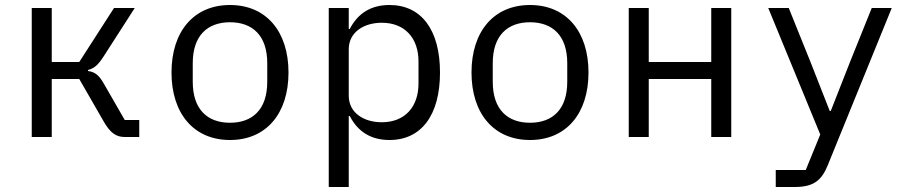

<svg xmlns="http://www.w3.org/2000/svg" viewBox="-20 -548 3640 768"><path d="M107 0H187V-232H297L396 -60C421 -17 444 0 479 0H537V-68H479L395 -214C375 -249 359 -260 332 -264V-268C356 -275 370 -285 393 -320L519 -516H436L297 -300H187V-516H107Z M900 12C1045 12 1134 -94 1134 -258C1134 -422 1045 -528 900 -528C755 -528 666 -422 666 -258C666 -94 755 12 900 12ZM900 -57C811 -57 751 -109 751 -221V-295C751 -407 811 -459 900 -459C989 -459 1049 -407 1049 -295V-221C1049 -109 989 -57 900 -57Z M1295 200H1375V-84H1379C1412 -20 1465 12 1538 12C1665 12 1740 -87 1740 -258C1740 -429 1665 -528 1538 -528C1465 -528 1412 -496 1379 -432H1375V-516H1295ZM1507 -59C1435 -59 1375 -97 1375 -165V-351C1375 -419 1435 -457 1507 -457C1600 -457 1654 -395 1654 -302V-214C1654 -121 1600 -59 1507 -59Z M2100 12C2245 12 2334 -94 2334 -258C2334 -422 2245 -528 2100 -528C1955 -528 1866 -422 1866 -258C1866 -94 1955 12 2100 12ZM2100 -57C2011 -57 1951 -109 1951 -221V-295C1951 -407 2011 -459 2100 -459C2189 -459 2249 -407 2249 -295V-221C2249 -109 2189 -57 2100 -57Z M2495 0H2575V-232H2825V0H2905V-516H2825V-300H2575V-516H2495Z M3380 -300 3303 -104H3299L3222 -300L3135 -516H3053L3261 -10L3203 132H3083V200H3159C3236 200 3267 172 3291 113L3547 -516H3467Z"/></svg>

Font: IBM Mono
Style: Regular
Weight: 400
Monospace: yes
Designer: Mike Abbink, Paul van der Laan, Pieter van Rosmalen
Foundry: Bold Monday
Version: Version 2.3